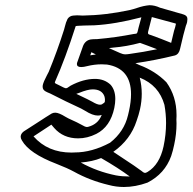

<svg xmlns="http://www.w3.org/2000/svg" viewBox="-20 -747 754 752"><path d="M650.4 -579.1 661.6 -626Q667 -642.1 668 -648.9Q668.9 -651.4 668.9 -652.8Q668.9 -654.3 667.7 -655Q666.5 -655.8 574.7 -680.2Q562.5 -633.8 560.1 -622.6Q559.6 -620.1 559.6 -618.2Q559.6 -615.2 561.3 -613.5Q563 -611.8 573.2 -608.9Q612.3 -594.7 650.4 -579.1ZM470.7 -534.2Q477.5 -534.2 486.8 -535.6Q541 -543 595.2 -554.2Q575.7 -561 556.6 -568.8L528.3 -579.1Q476.6 -564.9 422.9 -560.5L406.7 -558.6L450.7 -539.1Q461.4 -534.2 470.7 -534.2ZM371.6 -336.9Q376.5 -336.9 380.4 -338.9V-339.4Q389.6 -344.2 390.6 -348.6Q391.1 -352.1 391.1 -356Q391.1 -363.3 388.7 -370.6Q378.4 -397 342.8 -397Q323.7 -397 290 -383.3L278.8 -379.4Q333.5 -353.5 341.3 -348.6Q360.8 -336.9 371.6 -336.9ZM260.3 -149.4 272.5 -149.9Q339.8 -149.9 411.1 -188Q466.3 -231.4 481.4 -295.9L485.4 -313Q493.2 -349.1 493.2 -377.9Q493.2 -479 399.4 -494.1Q389.2 -495.1 378.4 -495.1Q349.6 -495.1 320.3 -487.8Q308.1 -484.4 297.9 -484.4Q281.2 -484.4 281.2 -496.1Q281.2 -498 281.7 -500.5Q283.2 -505.9 303.2 -561Q311 -587.4 334 -592.3Q342.3 -593.8 360.4 -593.8Q432.1 -600.1 503.4 -613.8Q507.3 -614.7 510.5 -614.7Q513.7 -614.7 516.1 -616.7Q518.6 -618.7 522.9 -639.6L533.7 -679.2Q431.2 -652.3 349.6 -647.9Q345.7 -647.5 309.6 -647Q277.3 -646 276.4 -644.5Q235.8 -517.6 196.3 -428.7L194.8 -424.3V-423.8Q194.8 -419.9 208.5 -414.6Q233.4 -401.4 237.8 -401.4Q243.2 -401.4 249.5 -406.7L256.8 -411.6Q306.6 -438 352.1 -438Q389.2 -438 413.6 -414.6Q431.6 -393.6 431.6 -359.4Q431.6 -343.3 427.7 -324.2Q412.1 -250.5 357.4 -222.7Q322.3 -205.1 286.1 -205.1Q228 -205.1 192.4 -245.6Q183.1 -256.3 182.4 -257.3Q181.6 -258.3 181.6 -258.5Q181.6 -258.8 181.2 -258.8Q174.8 -253.9 111.3 -212.9Q167 -149.4 260.3 -149.4ZM333.5 -530.3 355.5 -533.7 337.9 -542.5ZM488.3 -55.7Q442.9 -89.4 376 -127.9Q342.3 -114.3 296.4 -110.4Q359.9 -75.2 434.1 -60.1Q458 -55.7 488.3 -55.7ZM548.3 -69.8Q551.3 -69.8 558.1 -73.7Q605 -102.1 620.6 -173.8Q630.4 -220.2 630.4 -265.1Q630.4 -301.3 624 -336.4Q602.5 -413.1 527.3 -442.9Q535.2 -411.6 535.2 -379.9Q535.2 -349.6 528.3 -318.8Q523.4 -296.9 515.1 -273.9Q491.2 -199.7 423.8 -152.3Q447.8 -135.7 472.2 -120.1Q504.9 -99.1 536.1 -76.2Q538.1 -75.2 539.1 -73.7Q543.9 -69.8 548.3 -69.8ZM465.3 -14.6Q435.1 -14.6 405.8 -22.5Q332 -40 269.5 -74.7Q245.6 -87.9 200.7 -105.5Q94.7 -146 65.9 -196.8Q61 -204.6 61 -211.4Q61 -213.9 61.5 -215.8Q63.5 -225.1 73.2 -232.4L146 -279.3Q152.3 -283.2 158.7 -287.6Q170.4 -295.4 182.1 -302.2Q188.5 -305.7 196.3 -305.7Q210.4 -305.7 236.3 -289.6L248 -283.2Q289.1 -264.6 298.3 -258.8Q313.5 -249.5 320.8 -249.5Q323.7 -249.5 326.2 -250.5Q364.3 -260.7 378.4 -296.9Q370.6 -294.4 363.3 -294.4Q342.8 -294.4 313.5 -313L297.9 -321.8Q238.3 -349.1 176.3 -380.9Q165 -385.3 158.2 -389.2Q147 -395.5 147 -407.2Q147 -410.2 147.5 -413.6Q150.4 -426.8 163.6 -451.7Q168 -460 170.9 -465.8Q204.6 -547.9 231 -631.3Q232.9 -637.2 234.4 -644Q237.8 -659.2 244.6 -672.9Q252.4 -684.6 266.6 -686Q273.9 -687 281.7 -687Q287.6 -687 293.7 -686.5Q299.8 -686 304.2 -686Q396 -687.5 489.7 -708Q502 -710.9 516.6 -715.8Q542 -724.6 565.4 -726.6Q585.9 -726.6 606.9 -716.8Q616.7 -713.4 697.3 -690.9Q713.9 -686 713.9 -673.8V-670.9Q713.9 -666 712.9 -660.6Q711.4 -653.8 708 -646Q699.2 -616.7 685.5 -556.6Q681.2 -534.7 665 -529.8Q587.4 -510.7 510.3 -499.5Q518.1 -495.6 525.9 -492.2Q587.9 -469.2 631.8 -424.8Q671.4 -369.6 671.4 -296.9V-291.5Q670.9 -290 670.9 -278.8Q671.4 -271 671.4 -263.7Q671.4 -221.7 662.1 -179.7Q657.7 -157.7 650.4 -135.7Q625.5 -66.4 557.6 -31.7Q510.3 -14.6 465.3 -14.6Z"/></svg>

Font: Third Street
Style: Regular
Weight: 400
Designer: GGBotNet
Foundry: GGBotNet
Version: 0.90